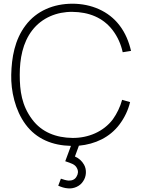

<svg xmlns="http://www.w3.org/2000/svg" viewBox="-20 -786 782 1055"><path d="M600 -130.2C549 -62.5 464.6 -27.1 378.1 -28.1C288.5 -29.2 209.4 -59.4 157.3 -129.2C99 -206.3 88.5 -287.5 88.5 -375C88.5 -462.5 104.2 -551 157.3 -619.8C210.4 -688.5 292.7 -721.9 378.1 -720.8C466.7 -719.8 545.8 -690.6 600 -618.8C626 -584.4 644.8 -542.7 654.2 -499L700 -506.3C688.5 -556.2 668.8 -605.2 636.5 -646.9C577.1 -725 481.3 -765.6 378.1 -765.6C275 -765.6 181.2 -727.1 120.8 -646.9C60.4 -567.7 43.8 -468.8 41.7 -375C39.6 -287.5 62.5 -180.2 120.8 -102.1C180.2 -21.9 268.8 13.5 369.8 15.6L338.5 100C371.9 111.5 392.7 116.7 403.1 138.5C411.5 154.2 409.4 170.8 400 185.4C391.7 200 376 207.3 356.2 206.3C343.8 205.2 329.2 201 314.6 195.8L300 234.4C316.7 241.7 334.4 247.9 354.2 249C384.4 252.1 419.8 237.5 436.5 210.4C455.2 184.4 457.3 145.8 441.7 118.8C430.2 97.9 411.5 82.3 391.7 74L413.5 14.6C503.1 6.2 583.3 -31.3 636.5 -102.1C664.6 -139.6 684.4 -181.2 694.8 -225L651 -237.5C640.6 -199 622.9 -162.5 600 -130.2Z"/></svg>

Font: Manrope3 Thin
Style: Regular
Weight: 100
Width: 4
Designer: Mikhail Sharanda
Foundry: Mikhail Sharanda
Version: Version 3.000;PS 003.000;hotconv 1.0.88;makeotf.lib2.5.64775